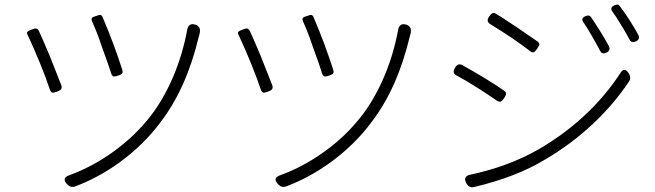

<svg xmlns="http://www.w3.org/2000/svg" viewBox="-20 -787 2802 821"><path d="M268 2Q241 -26 277 -38Q376 -74 467 -140Q558 -206 624 -291Q679 -362 721 -460Q761 -555 780 -657Q785 -690 814 -682Q842 -674 833 -641Q831 -633 830 -630Q777 -408 666 -264Q595 -168 489 -91Q400 -27 302 10Q283 17 268 2ZM204 -391Q197 -393 193 -405Q159 -506 99 -636Q93 -647 97 -651Q99 -654 112 -659Q115 -660 117 -661Q129 -666 135 -665Q142 -664 147 -653Q159 -628 191 -552Q194 -545 195 -542Q201 -528 212 -499Q234 -444 242 -423Q246 -412 241 -405Q237 -400 223.5 -395Q210 -390 204 -391ZM466 -460Q459 -462 455 -474Q444 -510 416 -586Q397 -644 374 -695Q369 -706 374 -711Q377 -715 392 -719Q405 -724 409 -723Q416 -722 419 -713Q467 -601 503 -488Q506 -477 502 -472Q498 -468 484.5 -463.5Q471 -459 466 -460Z M1170 2Q1143 -26 1179 -38Q1278 -74 1369 -140Q1460 -206 1526 -291Q1581 -362 1623 -460Q1663 -555 1682 -657Q1687 -690 1716 -682Q1744 -674 1735 -641Q1733 -633 1732 -630Q1679 -408 1568 -264Q1497 -168 1391 -91Q1302 -27 1204 10Q1185 17 1170 2ZM1106 -391Q1099 -393 1095 -405Q1061 -506 1001 -636Q995 -647 999 -651Q1001 -654 1014 -659Q1017 -660 1019 -661Q1031 -666 1037 -665Q1044 -664 1049 -653Q1061 -628 1093 -552Q1096 -545 1097 -542Q1103 -528 1114 -499Q1136 -444 1144 -423Q1148 -412 1143 -405Q1139 -400 1125.5 -395Q1112 -390 1106 -391ZM1368 -460Q1361 -462 1357 -474Q1346 -510 1318 -586Q1299 -644 1276 -695Q1271 -706 1276 -711Q1279 -715 1294 -719Q1307 -724 1311 -723Q1318 -722 1321 -713Q1369 -601 1405 -488Q1408 -477 1404 -472Q1400 -468 1386.5 -463.5Q1373 -459 1368 -460Z M1975 -2Q1957 -33 1991 -40Q2155 -75 2284 -149Q2404 -219 2497 -310Q2574 -385 2631 -472Q2650 -505 2670 -471Q2680 -453 2670 -439Q2607 -344 2516 -258Q2421 -169 2311 -105Q2188 -30 2006 13Q1987 18 1975 -2ZM2104 -357Q2065 -384 2021 -412Q1969 -445 1931 -465Q1912 -475 1926 -498Q1938 -518 1956 -509Q2064 -449 2136 -399Q2145 -392 2144 -385Q2144 -380 2136 -368Q2128 -356 2122 -353Q2115 -350 2104 -357ZM2546 -570Q2528 -604 2511 -633Q2490 -670 2475 -691Q2462 -709 2484 -718Q2500 -725 2507 -714Q2552 -648 2584 -589Q2592 -571 2573 -562Q2554 -553 2546 -570ZM2246 -569Q2176 -623 2076 -684Q2057 -696 2072 -717Q2080 -728 2085 -730Q2091 -734 2101 -728Q2125 -714 2183 -675Q2191 -670 2195 -667Q2257 -625 2278 -610Q2287 -603 2286 -596Q2285 -591 2277 -579Q2269 -567 2263 -564Q2256 -561 2246 -569ZM2672 -618Q2664 -632 2646 -664Q2639 -675 2636 -680Q2618 -711 2599 -737Q2586 -755 2607 -764Q2623 -772 2630 -761Q2672 -706 2710 -637Q2718 -619 2699 -610Q2680 -601 2672 -618Z"/></svg>

Font: GenSenRounded TW L
Style: Regular
Weight: 300
Version: Version 1.501;PS 1;hotconv 16.6.51;makeotf.lib2.5.65220